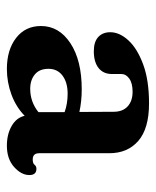

<svg xmlns="http://www.w3.org/2000/svg" viewBox="34 -787 464 572"><g transform="rotate(90 266.0 -501.0)"><path d="M76 -597.5Q76 -625 100.2 -651.5Q124.5 -678 171.8 -695.5Q219 -713 288 -713Q363 -713 399.8 -681Q436.5 -649 436.5 -594.5V-385.5Q436.5 -366.5 455 -366.5Q467 -366.5 471 -372Q475 -377.5 483 -377.5Q501.5 -377.5 501.5 -356.5Q501.5 -332.5 477.5 -311Q453.5 -289.5 414 -289.5Q380 -289.5 355.2 -303.8Q330.5 -318 325 -342.5Q299 -317 262 -303.2Q225 -289.5 185.5 -289.5Q128.5 -289.5 93 -317Q57.5 -344.5 57.5 -391Q57.5 -445 108.8 -478.8Q160 -512.5 246 -512.5Q282 -512.5 313.5 -505.5L313 -607.5Q313 -634.5 297 -649.2Q281 -664 253.5 -664Q228 -664 214.2 -654.2Q200.5 -644.5 200.5 -630.5V-602.5Q200.5 -577 182.8 -562.8Q165 -548.5 132.5 -548.5Q104.5 -548.5 90.2 -561.8Q76 -575 76 -597.5ZM185 -413.5Q185 -386.5 201.8 -372.8Q218.5 -359 244.5 -359Q283.5 -359 314 -383.5V-461.5Q301.5 -466 288 -468.2Q274.5 -470.5 259.5 -470.5Q225.5 -470.5 205.2 -455.2Q185 -440 185 -413.5Z"/></g></svg>

Font: Fraunces 9pt S100 SemiBold
Style: Regular
Weight: 600
Version: Version 1.000; ttfautohint (v1.8.3)